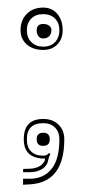

<svg xmlns="http://www.w3.org/2000/svg" viewBox="-20 -475 232 516"><path d="M96.2 -349.6Q116.2 -349.6 127.9 -361.8Q139.6 -374 139.6 -393.6Q139.6 -413.6 127.7 -425.3Q115.7 -437 96.2 -437Q75.7 -437 64 -425Q52.2 -413.1 52.2 -393.6Q52.2 -373.5 64.5 -361.6Q76.7 -349.6 96.2 -349.6ZM35.2 -393.6Q35.2 -420.9 52 -437.7Q68.8 -454.6 96.2 -454.6Q119.6 -454.6 134 -437.7Q148.4 -420.9 148.4 -393.6Q148.4 -370.1 134 -355.5Q119.6 -340.8 96.2 -340.8Q68.8 -340.8 52 -355.5Q35.2 -370.1 35.2 -393.6ZM96.2 -371.6Q87.9 -371.6 83.3 -377.7Q78.6 -383.8 78.6 -393.6Q78.6 -410.6 96.2 -410.6Q106 -410.6 112.1 -406Q118.2 -401.4 118.2 -393.6Q118.2 -383.8 112.1 -377.7Q106 -371.6 96.2 -371.6ZM42 5.4H59.6Q97.2 5.4 118.4 -20.8Q139.6 -46.9 139.6 -100.6Q139.6 -120.1 127.9 -132.1Q116.2 -144 96.2 -144Q52.2 -144 52.2 -100.6Q52.2 -79.1 63.7 -67.9Q75.2 -56.6 96.2 -56.6Q106.4 -56.6 111.8 -64L115.2 -61Q111.3 -54.2 109.4 -43.9Q106.9 -29.3 93.3 -20.8Q79.6 -12.2 59.6 -12.2H42V-21L59.6 -21.5Q87.9 -22.9 98.1 -39.6Q99.1 -40.5 100.1 -43Q101.1 -45.4 101.1 -46.9Q101.1 -48.3 100.6 -48.8Q43.9 -48.8 43.9 -100.6Q43.9 -155.3 96.2 -155.3Q121.6 -155.3 137.2 -140.1Q152.8 -125 152.8 -100.6Q152.8 15.6 59.6 20.5L42 21.5ZM78.6 -100.6Q78.6 -118.2 96.2 -118.2Q113.8 -118.2 113.8 -100.6Q113.8 -83 96.2 -83Q78.6 -83 78.6 -100.6Z"/></svg>

Font: FoglihtenNo03
Style: Regular
Weight: 500
Version: Version 0.59